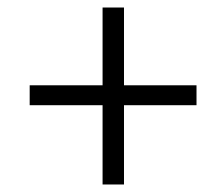

<svg xmlns="http://www.w3.org/2000/svg" viewBox="-20 -583 570 511"><path d="M253 -92V-303H59V-356H253V-563H310V-356H503V-303H310V-92Z"/></svg>

Font: Source Serif Pro
Style: Italic
Weight: 400
Italic angle: -12°
Designer: Frank Grießhammer
Foundry: Adobe Systems Incorporated
Version: Version 3.001;hotconv 1.0.111;makeotfexe 2.5.65597